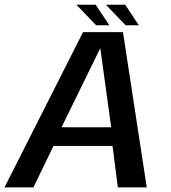

<svg xmlns="http://www.w3.org/2000/svg" viewBox="-42 -816 744 836"><path d="M-22.5 0H103.5L191 -180.5H448L471 0H597L493.5 -676H319.5ZM226 -262 393.5 -604H395L442 -262ZM505 -706H562.5L503 -795.5H419ZM376.5 -706H434L374.5 -795.5H290.5Z"/></svg>

Font: Anybody UltraCondensed Thin Medium
Style: Italic
Weight: 500
Italic angle: -10°
Version: Version 1.111